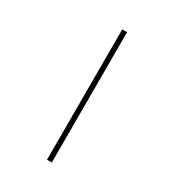

<svg xmlns="http://www.w3.org/2000/svg" viewBox="-182 -777 872 962"><g transform="rotate(30 254.5 -296.0)"><path d="M240 -673H268V81H240Z"/></g></svg>

Font: Noto Serif Hebrew SemiCondensed Thin
Style: Regular
Weight: 100
Width: 4
Designer: Monotype Design Team
Foundry: Monotype Imaging Inc.
Version: Version 2.004; ttfautohint (v1.8.4.7-5d5b)